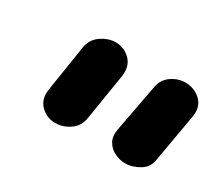

<svg xmlns="http://www.w3.org/2000/svg" viewBox="-63 -1042 565 501"><g transform="rotate(30 219.0 -792.0)"><path d="M345.5 -661.5Q330 -661.5 314.2 -668.8Q298.5 -676 289.5 -691Q280.5 -706 285 -729.5L312 -873Q316.5 -896.5 335.8 -909.8Q355 -923 377 -923Q404.5 -923 423.8 -904.5Q443 -886 437 -854L412 -711.5Q409 -687 387.8 -674.2Q366.5 -661.5 345.5 -661.5ZM135 -661.5Q109 -661.5 90.5 -679.8Q72 -698 77 -729.5L98.5 -867Q102.5 -894 123.8 -908.5Q145 -923 167 -923Q193 -923 211.5 -904.2Q230 -885.5 224.5 -852.5L202.5 -716Q198.5 -689.5 178 -675.5Q157.5 -661.5 135 -661.5Z"/></g></svg>

Font: Edu AU VIC WA NT Hand SemiBold
Style: Regular
Weight: 600
Version: Version 1.001